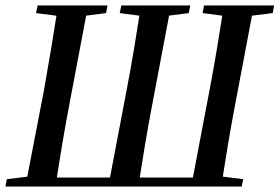

<svg xmlns="http://www.w3.org/2000/svg" viewBox="-25 -684 1025 704"><path d="M68 0 136 -352Q150 -430 163 -508.5Q176 -587 188 -664H298L231 -310Q216 -232 203 -154.5Q190 -77 178 0ZM107 -636 113 -664H369L364 -636L254 -622H216ZM372 0 439 -352Q454 -430 467 -508.5Q480 -587 492 -664H602L535 -310Q520 -232 507 -154.5Q494 -77 482 0ZM414 -636 420 -664H673L667 -636L558 -622H521ZM676 0 743 -352Q758 -430 771 -508.5Q784 -587 796 -664H906L839 -310Q824 -232 811 -154.5Q798 -77 786 0ZM718 -636 723 -664H980L975 -636L862 -622H824ZM-5 0 0 -27 114 -41 141 0ZM120 0 126 -33H749L743 0ZM721 0 755 -41 867 -27 861 0Z"/></svg>

Font: Source Serif 4 48pt SemiBold
Style: Italic
Weight: 600
Italic angle: -12°
Designer: Frank Grießhammer
Foundry: Adobe Systems Incorporated
Version: Version 4.004;hotconv 1.0.116;makeotfexe 2.5.65601